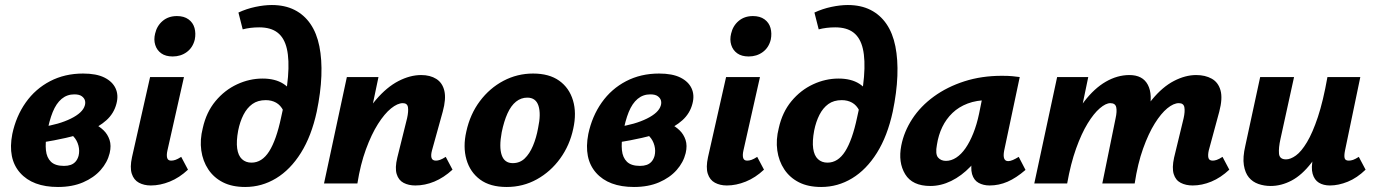

<svg xmlns="http://www.w3.org/2000/svg" viewBox="-20 -731 5481 765"><path d="M211 14Q110 14 60 -42.5Q10 -99 29 -197Q44 -268 82.5 -322.5Q121 -377 179.5 -407.5Q238 -438 311 -438Q364 -438 396 -422Q428 -406 440.5 -379Q453 -352 444 -318Q434 -279 404 -252Q374 -225 331.5 -208.5Q289 -192 242 -181.5Q195 -171 151 -164L146 -225Q215 -235 262.5 -258.5Q310 -282 318 -311Q321 -321 318.5 -330.5Q316 -340 306 -347.5Q296 -355 276 -355Q247 -355 225.5 -337Q204 -319 190 -284.5Q176 -250 167 -199Q160 -162 163 -132.5Q166 -103 183 -86.5Q200 -70 235 -70Q250 -70 261.5 -74Q273 -78 281 -87Q289 -96 293 -110Q298 -130 292.5 -151Q287 -172 273 -187Q259 -202 240 -205L316 -252Q336 -247 356.5 -237Q377 -227 393 -211.5Q409 -196 416.5 -173.5Q424 -151 417 -121Q408 -84 381 -53.5Q354 -23 311 -4.5Q268 14 211 14Z M581 8Q554 8 533.5 -3Q513 -14 505 -39Q497 -64 506 -105L578 -424H713L647 -131Q643 -113 646 -102Q649 -91 662 -91Q670 -91 679 -94Q688 -97 702 -106L729 -55Q695 -23 656.5 -7.5Q618 8 581 8ZM668 -506Q640 -506 622.5 -518.5Q605 -531 598.5 -552Q592 -573 598 -597Q605 -628 628 -647.5Q651 -667 685 -667Q713 -667 731 -654Q749 -641 755 -619.5Q761 -598 756 -573Q748 -541 724 -523.5Q700 -506 668 -506Z M957 14Q905 14 868.5 -4.5Q832 -23 810 -56Q788 -89 782 -131.5Q776 -174 788 -221Q802 -284 838.5 -328Q875 -372 924.5 -395Q974 -418 1026 -418Q1076 -418 1108.5 -397.5Q1141 -377 1150 -343L1109 -290Q1098 -312 1080 -322Q1062 -332 1039 -332Q1007 -332 985.5 -316.5Q964 -301 950 -273.5Q936 -246 929 -211Q921 -168 925 -139.5Q929 -111 944 -97Q959 -83 982 -83Q1024 -83 1052.5 -128Q1081 -173 1100 -263Q1122 -357 1127.5 -425Q1133 -493 1123 -536.5Q1113 -580 1086 -601Q1059 -622 1013 -622Q995 -622 978.5 -620Q962 -618 947 -614L930 -681Q962 -696 997.5 -703.5Q1033 -711 1063 -711Q1115 -711 1153.5 -691.5Q1192 -672 1217 -635.5Q1242 -599 1252.5 -546.5Q1263 -494 1260.5 -428.5Q1258 -363 1242 -286Q1221 -189 1179 -122Q1137 -55 1080 -20.5Q1023 14 957 14Z M1635 8Q1608 8 1588 -2.5Q1568 -13 1560.5 -37.5Q1553 -62 1563 -103L1602 -260Q1608 -287 1605.5 -303.5Q1603 -320 1585 -320Q1564 -320 1538 -299Q1512 -278 1486 -237Q1460 -196 1438 -136Q1416 -76 1404 0H1336Q1361 -117 1397.5 -199.5Q1434 -282 1477.5 -333Q1521 -384 1567.5 -408Q1614 -432 1658 -432Q1694 -432 1718.5 -416.5Q1743 -401 1750.5 -369Q1758 -337 1744 -286L1701 -131Q1696 -112 1699.5 -101.5Q1703 -91 1717 -91Q1724 -91 1733 -94Q1742 -97 1756 -106L1783 -55Q1748 -23 1710.5 -7.5Q1673 8 1635 8ZM1271 0 1362 -424H1488L1399 0Z M1999 14Q1933 14 1893 -15.5Q1853 -45 1838.5 -95.5Q1824 -146 1838 -207Q1853 -276 1892 -328Q1931 -380 1986 -409Q2041 -438 2104 -438Q2168 -438 2208 -409.5Q2248 -381 2263 -331Q2278 -281 2264 -218Q2250 -152 2212 -99.5Q2174 -47 2119 -16.5Q2064 14 1999 14ZM2023 -81Q2051 -81 2070.5 -99.5Q2090 -118 2103.5 -150Q2117 -182 2124 -221Q2136 -277 2125.5 -309.5Q2115 -342 2081 -342Q2056 -342 2036 -326Q2016 -310 2002 -279Q1988 -248 1979 -204Q1968 -145 1979 -113Q1990 -81 2023 -81Z M2506 14Q2405 14 2355 -42.5Q2305 -99 2324 -197Q2339 -268 2377.5 -322.5Q2416 -377 2474.5 -407.5Q2533 -438 2606 -438Q2659 -438 2691 -422Q2723 -406 2735.5 -379Q2748 -352 2739 -318Q2729 -279 2699 -252Q2669 -225 2626.5 -208.5Q2584 -192 2537 -181.5Q2490 -171 2446 -164L2441 -225Q2510 -235 2557.5 -258.5Q2605 -282 2613 -311Q2616 -321 2613.5 -330.5Q2611 -340 2601 -347.5Q2591 -355 2571 -355Q2542 -355 2520.5 -337Q2499 -319 2485 -284.5Q2471 -250 2462 -199Q2455 -162 2458 -132.5Q2461 -103 2478 -86.5Q2495 -70 2530 -70Q2545 -70 2556.5 -74Q2568 -78 2576 -87Q2584 -96 2588 -110Q2593 -130 2587.5 -151Q2582 -172 2568 -187Q2554 -202 2535 -205L2611 -252Q2631 -247 2651.5 -237Q2672 -227 2688 -211.5Q2704 -196 2711.5 -173.5Q2719 -151 2712 -121Q2703 -84 2676 -53.5Q2649 -23 2606 -4.5Q2563 14 2506 14Z M2876 8Q2849 8 2828.5 -3Q2808 -14 2800 -39Q2792 -64 2801 -105L2873 -424H3008L2942 -131Q2938 -113 2941 -102Q2944 -91 2957 -91Q2965 -91 2974 -94Q2983 -97 2997 -106L3024 -55Q2990 -23 2951.5 -7.5Q2913 8 2876 8ZM2963 -506Q2935 -506 2917.5 -518.5Q2900 -531 2893.5 -552Q2887 -573 2893 -597Q2900 -628 2923 -647.5Q2946 -667 2980 -667Q3008 -667 3026 -654Q3044 -641 3050 -619.5Q3056 -598 3051 -573Q3043 -541 3019 -523.5Q2995 -506 2963 -506Z M3252 14Q3200 14 3163.5 -4.5Q3127 -23 3105 -56Q3083 -89 3077 -131.5Q3071 -174 3083 -221Q3097 -284 3133.5 -328Q3170 -372 3219.5 -395Q3269 -418 3321 -418Q3371 -418 3403.5 -397.5Q3436 -377 3445 -343L3404 -290Q3393 -312 3375 -322Q3357 -332 3334 -332Q3302 -332 3280.5 -316.5Q3259 -301 3245 -273.5Q3231 -246 3224 -211Q3216 -168 3220 -139.5Q3224 -111 3239 -97Q3254 -83 3277 -83Q3319 -83 3347.5 -128Q3376 -173 3395 -263Q3417 -357 3422.5 -425Q3428 -493 3418 -536.5Q3408 -580 3381 -601Q3354 -622 3308 -622Q3290 -622 3273.5 -620Q3257 -618 3242 -614L3225 -681Q3257 -696 3292.5 -703.5Q3328 -711 3358 -711Q3410 -711 3448.5 -691.5Q3487 -672 3512 -635.5Q3537 -599 3547.5 -546.5Q3558 -494 3555.5 -428.5Q3553 -363 3537 -286Q3516 -189 3474 -122Q3432 -55 3375 -20.5Q3318 14 3252 14Z M3687 10Q3615 10 3586.5 -37Q3558 -84 3571 -151Q3582 -207 3615 -257.5Q3648 -308 3701 -346.5Q3754 -385 3822.5 -407Q3891 -429 3972 -429Q3997 -429 4013 -427.5Q4029 -426 4043 -424L3981 -131Q3973 -89 3997 -89Q4005 -89 4015.5 -93.5Q4026 -98 4039 -106L4066 -54Q4029 -22 3994.5 -7Q3960 8 3923 8Q3898 8 3879 -2.5Q3860 -13 3853 -37.5Q3846 -62 3855 -103L3885 -246L3954 -277Q3939 -211 3911 -158Q3883 -105 3847 -67.5Q3811 -30 3770 -10Q3729 10 3687 10ZM3749 -90Q3770 -90 3790 -103Q3810 -116 3827 -140.5Q3844 -165 3858 -200Q3872 -235 3881 -278L3901 -377L3957 -327Q3947 -331 3937 -331.5Q3927 -332 3917 -332Q3871 -332 3835.5 -318.5Q3800 -305 3775 -281Q3750 -257 3734.5 -225Q3719 -193 3713 -154Q3706 -117 3717.5 -103.5Q3729 -90 3749 -90Z M4732 8Q4705 8 4684.5 -2.5Q4664 -13 4656.5 -37.5Q4649 -62 4658 -103L4696 -260Q4702 -287 4699 -303.5Q4696 -320 4677 -320Q4656 -320 4631 -299.5Q4606 -279 4581 -239Q4556 -199 4534.5 -139Q4513 -79 4501 0H4435Q4459 -118 4493.5 -200.5Q4528 -283 4570 -334Q4612 -385 4657.5 -408.5Q4703 -432 4746 -432Q4782 -432 4808 -417.5Q4834 -403 4843 -371Q4852 -339 4838 -286L4796 -131Q4792 -112 4795 -101.5Q4798 -91 4812 -91Q4819 -91 4828 -94Q4837 -97 4851 -106L4878 -55Q4844 -23 4806.5 -7.5Q4769 8 4732 8ZM4101 0 4192 -424H4316L4228 0ZM4171 0Q4193 -110 4226 -191.5Q4259 -273 4299.5 -326Q4340 -379 4386 -405.5Q4432 -432 4480 -432Q4533 -432 4553.5 -393Q4574 -354 4558 -286L4489 0H4372L4425 -260Q4431 -287 4427.5 -303.5Q4424 -320 4404 -320Q4386 -320 4362 -299.5Q4338 -279 4313.5 -239Q4289 -199 4267.5 -139Q4246 -79 4232 0Z M5043 10Q5017 10 4994 2Q4971 -6 4956 -24Q4941 -42 4936 -73Q4931 -104 4942 -151L5001 -424H5136L5082 -178Q5074 -142 5076 -119Q5078 -96 5104 -96Q5122 -96 5143.5 -111.5Q5165 -127 5187.5 -164.5Q5210 -202 5231 -265Q5252 -328 5269 -424H5332Q5308 -299 5275.5 -215Q5243 -131 5205 -82Q5167 -33 5126 -11.5Q5085 10 5043 10ZM5279 8Q5253 8 5235 -3Q5217 -14 5210 -38.5Q5203 -63 5212 -103L5278 -424H5400L5339 -131Q5335 -111 5337.5 -101Q5340 -91 5354 -91Q5362 -91 5371 -94Q5380 -97 5394 -106L5421 -55Q5387 -22 5350 -7Q5313 8 5279 8Z"/></svg>

Font: Ysabeau Office ExtraBold
Style: Italic
Weight: 800
Italic angle: -12°
Designer: Christian Thalmann (Catharsis Fonts)
Version: Version 2.001;gftools[0.9.30]; featfreeze: tnum,lnum,ss02